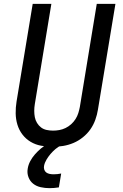

<svg xmlns="http://www.w3.org/2000/svg" viewBox="-20 -755 640 998"><path d="M255 8Q224 8 194 2.5Q164 -3 139 -18Q114 -33 96.5 -56Q79 -79 70.5 -107Q62 -135 61.5 -165.5Q61 -196 66 -227L150 -735H247L161 -214Q158 -196 158 -179Q158 -162 161 -146Q164 -130 172.5 -116Q181 -102 193.5 -92.5Q206 -83 222.5 -79.5Q239 -76 256 -76Q272 -76 288.5 -79Q305 -82 320.5 -89.5Q336 -97 349.5 -109Q363 -121 372.5 -136Q382 -151 387 -167Q392 -183 395 -199L483 -735H580L489 -185Q485 -159 475.5 -132.5Q466 -106 450 -83Q434 -60 411 -41.5Q388 -23 362 -12Q336 -1 308.5 3.5Q281 8 255 8ZM237 223Q214 223 191.5 218Q169 213 152.5 200Q136 187 128 166Q120 145 124 122Q127 102 137 83Q147 64 161.5 47.5Q176 31 192.5 17Q209 3 228 -7L229 -8H300L299 0Q282 8 268 20Q254 32 242.5 45.5Q231 59 221.5 75Q212 91 209 107Q207 117 210 126.5Q213 136 220.5 141.5Q228 147 238 149Q248 151 258 151Q268 151 278 150Q288 149 298 147L286 219Q274 221 261.5 222Q249 223 237 223Z"/></svg>

Font: Iosevka Custom Medium
Style: Italic
Weight: 500
Italic angle: -9°
Designer: Belleve Invis
Foundry: Belleve Invis
Version: Version 27.0.1